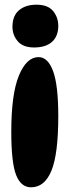

<svg xmlns="http://www.w3.org/2000/svg" viewBox="-20 -787 295 817"><path d="M135 -767Q184 -767 206 -740Q228 -713 228 -677Q228 -633 201.5 -609Q175 -585 125 -585Q78 -585 55.5 -611.5Q33 -638 33 -673Q33 -720 61 -743.5Q89 -767 135 -767ZM144 -544Q184 -544 206 -484Q228 -424 228 -293Q228 -132 199 -61Q170 10 112 10Q69 10 48.5 -42.5Q28 -95 28 -226Q28 -387 60.5 -465.5Q93 -544 144 -544Z"/></svg>

Font: DynaPuff Condensed SemiBold
Style: Regular
Weight: 600
Width: 3
Designer: Toshi Omagari, Jennifer Daniel
Foundry: Google Fonts
Version: Version 2.000